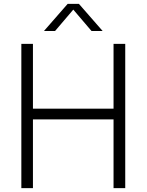

<svg xmlns="http://www.w3.org/2000/svg" viewBox="-20 -965 752 985"><path d="M89.5 0V-740H149V-407.5H562.5V-740H622.5V0H562.5V-352.5H149V0ZM205.5 -806 327 -945H385L506.5 -806H449.5L348.5 -924.5H363.5L262.5 -806Z"/></svg>

Font: Encode Sans SC Condensed Thin Light
Style: Regular
Weight: 300
Version: Version 3.002